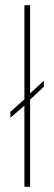

<svg xmlns="http://www.w3.org/2000/svg" viewBox="-20 -720 209 740"><path d="M149 -386 96 -336V0H74V-313L20 -266V-289L74 -337V-700H96V-360L149 -409Z"/></svg>

Font: Bebas Neue Light
Style: Regular
Weight: 300
Designer: Ryoichi Tsunekawa
Foundry: Ryoichi Tsunekawa
Version: Version 1.003;PS 001.003;hotconv 1.0.70;makeotf.lib2.5.58329